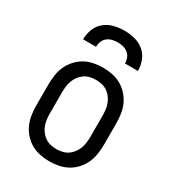

<svg xmlns="http://www.w3.org/2000/svg" viewBox="-181 -842 862 952"><g transform="rotate(30 250.0 -366.0)"><path d="M250 8Q223 8 196 2.5Q169 -3 146 -16Q123 -29 104.5 -49.5Q86 -70 75 -94.5Q64 -119 60 -146Q56 -173 56 -200V-320Q56 -347 60 -374Q64 -401 75 -425.5Q86 -450 104.5 -470.5Q123 -491 146 -504Q169 -517 196 -522.5Q223 -528 250 -528Q277 -528 304 -522.5Q331 -517 354 -504Q377 -491 395.5 -470.5Q414 -450 425 -425.5Q436 -401 440 -374Q444 -347 444 -320V-200Q444 -173 440 -146Q436 -119 425 -94.5Q414 -70 395.5 -49.5Q377 -29 354 -16Q331 -3 304 2.5Q277 8 250 8ZM250 -62Q267 -62 284 -66Q301 -70 315 -79.5Q329 -89 339.5 -103Q350 -117 356 -133Q362 -149 364 -166Q366 -183 366 -200V-320Q366 -337 364 -354Q362 -371 356 -387Q350 -403 339.5 -417Q329 -431 315 -440.5Q301 -450 284 -454Q267 -458 250 -458Q233 -458 216 -454Q199 -450 185 -440.5Q171 -431 160.5 -417Q150 -403 144 -387Q138 -371 136 -354Q134 -337 134 -320V-200Q134 -183 136 -166Q138 -149 144 -133Q150 -117 160.5 -103Q171 -89 185 -79.5Q199 -70 216 -66Q233 -62 250 -62ZM93 -600Q93 -630 104 -658.5Q115 -687 138 -706Q161 -725 190.5 -732.5Q220 -740 250 -740Q280 -740 309.5 -732.5Q339 -725 362 -706Q385 -687 396 -658.5Q407 -630 407 -600H333Q333 -616 327 -631Q321 -646 309 -655.5Q297 -665 281.5 -669Q266 -673 250 -673Q234 -673 218.5 -669Q203 -665 191 -655.5Q179 -646 173 -631Q167 -616 167 -600Z"/></g></svg>

Font: Iosevka Fuck
Style: Regular
Weight: 400
Monospace: yes
Designer: Belleve Invis
Foundry: Belleve Invis
Version: Version 28.0.7; ttfautohint (v1.8.3)